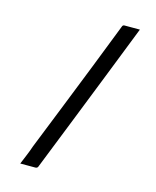

<svg xmlns="http://www.w3.org/2000/svg" viewBox="-128 -837 856 1054"><g transform="rotate(15 300.0 -310.0)"><path d="M534 -750Q478 -606 420.5 -461Q363 -316 306 -171Q249 -26 191 119Q190 123 187.5 125.5Q185 128 182 129Q179 130 176 130Q153 130 133.5 130Q114 130 90 130Q101 103 112.5 75.5Q124 48 133 21Q184 -106 234.5 -233.5Q285 -361 335.5 -488.5Q386 -616 435 -743Q437 -747 440 -748.5Q443 -750 447 -750Q471 -750 491 -750Q511 -750 534 -750Z"/></g></svg>

Font: Recursive
Style: Regular
Weight: 400
Version: Version 1.085